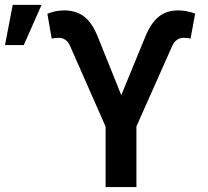

<svg xmlns="http://www.w3.org/2000/svg" viewBox="-33 -759 842 779"><path d="M395.5 -245.1 251 -573.2Q243.7 -589.4 232.2 -597.4Q220.7 -605.5 204.1 -605.5Q197.8 -605.5 189.5 -604.5Q181.2 -603.5 176.8 -602.5L159.2 -703.1Q192.4 -716.8 227.5 -716.8Q274.4 -716.8 307.4 -692.6Q340.3 -668.5 364.3 -608.4L459 -373L554.7 -605.5Q577.1 -662.6 609.1 -689.7Q641.1 -716.8 690.4 -716.8Q722.2 -716.8 758.8 -704.1L740.2 -602.5Q735.8 -603.5 727.8 -604.5Q719.7 -605.5 712.9 -605.5Q681.2 -605.5 666 -573.2L520.5 -246.1V0H395.5ZM18.6 -739.3H135.7L63.5 -576.2H-12.7Z"/></svg>

Font: Pretendard JP SemiBold
Style: Regular
Weight: 600
Designer: Base glyphs from Inter by Rasmus Andersson; Hangeul glyphs from Noto Sans CJK(Source Han Sans) by Jang Soo-young and Kan
Foundry: Kil Hyung-jin
Version: Version 1.309